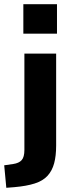

<svg xmlns="http://www.w3.org/2000/svg" viewBox="-62 -700 337 913"><path d="M49 -540V-680H209V-540ZM-32 193 -42 86 0 80Q28 76 41 61.5Q54 47 54 13V-445H205V-8Q205 41 195.5 76.5Q186 112 164 136Q142 160 103 172.5Q64 185 6 190Z"/></svg>

Font: Nunito Sans 12pt ExtraLight
Style: Weight 830 Width 84 Optical size 12.0 YTLC 445
Weight: 830
Width: 4
Designer: Vernon Adams
Foundry: Vernon Adams
Version: Version 3.101;gftools[0.9.27]